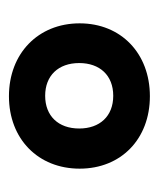

<svg xmlns="http://www.w3.org/2000/svg" viewBox="18 -784 363 440"><g transform="rotate(-90 200.0 -564.5)"><path d="M199 -403C297 -403 366 -469 366 -564C366 -659 297 -726 199 -726C101 -726 33 -659 33 -564C33 -469 101 -403 199 -403ZM200 -487C153 -487 125 -518 125 -565C125 -613 154 -643 200 -643C246 -643 275 -613 275 -565C275 -518 247 -487 200 -487Z"/></g></svg>

Font: Noto Serif Malayalam Black
Style: Regular
Weight: 900
Designer: Indian type Foundry, Jelle Bosma, Monotype Design Team
Foundry: Monotype Imaging Inc.
Version: Version 2.104